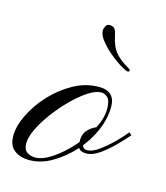

<svg xmlns="http://www.w3.org/2000/svg" viewBox="-113 -511 493 571"><g transform="rotate(15 133.5 -225.0)"><path d="M173 -264Q223 -264 223 -216Q223 -179 206 -140.5Q189 -102 160 -70.5Q131 -39 97 -19.5Q63 0 28 0Q1 0 -17.5 -13.5Q-36 -27 -36 -58Q-36 -87 -19 -122.5Q-2 -158 27.5 -190Q57 -222 94.5 -243Q132 -264 173 -264ZM184 -250Q167 -250 144 -235Q121 -220 97 -196Q73 -172 52.5 -144.5Q32 -117 19.5 -91Q7 -65 7 -47Q7 -27 18 -19.5Q29 -12 43 -12Q66 -12 95 -31.5Q124 -51 151 -81Q178 -111 195.5 -144.5Q213 -178 213 -206Q213 -232 204 -241Q195 -250 184 -250ZM202 -147Q207 -147 206.5 -143.5Q206 -140 201 -140Q197 -140 189.5 -129.5Q182 -119 176 -108Q170 -97 170 -96Q170 -73 187 -73Q203 -73 223.5 -88Q244 -103 263.5 -122.5Q283 -142 295 -157L303 -150Q290 -135 270 -114.5Q250 -94 228 -78.5Q206 -63 187 -63Q171 -63 165 -70Q159 -77 159 -95Q159 -119 175.5 -133Q192 -147 202 -147ZM140 -430Q140 -435 144 -442.5Q148 -450 155 -450Q168 -450 172.5 -442.5Q177 -435 179 -424Q186 -390 201.5 -372.5Q217 -355 242 -341Q250 -337 248 -333Q246 -329 240 -331Q231 -334 214.5 -344.5Q198 -355 181 -370Q164 -385 152 -400.5Q140 -416 140 -430Z"/></g></svg>

Font: Kapakana
Style: Regular
Weight: 400
Designer: Kousuke Nagai
Version: Version 1.002